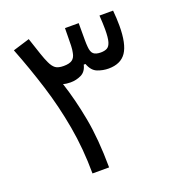

<svg xmlns="http://www.w3.org/2000/svg" viewBox="-128 -808 842 912"><g transform="rotate(-20 293.0 -351.5)"><path d="M184.6 0Q184.1 -125 163.8 -239Q143.6 -353 109.6 -461.4Q75.7 -569.8 33.7 -677.2L118.2 -703.1Q136.7 -647 146.5 -618.2Q156.2 -589.4 165.5 -569.8Q176.3 -546.4 189.9 -536.4Q203.6 -526.4 231 -526.4Q260.3 -526.4 274.4 -536.6Q288.6 -546.9 292.5 -569.8Q295.9 -584.5 296.6 -605Q297.4 -625.5 297.4 -654.3Q297.4 -663.1 297.6 -672.9Q297.9 -682.6 297.9 -693.4H367.2Q367.2 -682.1 367.2 -672.4Q367.2 -662.6 367.2 -653.3Q367.2 -626 367.2 -606.7Q367.2 -587.4 368.7 -572.8Q370.6 -546.9 382.1 -536.6Q393.6 -526.4 418.9 -526.4Q438 -526.4 450.4 -533Q462.9 -539.6 469 -560.3Q475.1 -581.1 475.1 -623Q475.1 -650.4 472.2 -693.4H541Q543 -672.9 543.9 -653.8Q544.9 -634.8 544.9 -616.2Q544.9 -523.9 517.1 -482.9Q489.3 -441.9 427.7 -441.9Q399.4 -441.9 372.1 -452.4Q344.7 -462.9 331.1 -500H322.3Q314.5 -466.3 289.3 -454.1Q264.2 -441.9 234.9 -441.9Q213.9 -441.9 198.2 -446.8Q228 -356 247.8 -249.8Q267.6 -143.6 268.6 0Z"/></g></svg>

Font: Cascadia Mono SemiLight
Style: Regular
Weight: 350
Monospace: yes
Designer: Aaron Bell
Foundry: Saja Typeworks
Version: Version 2404.023; ttfautohint (v1.8.4)